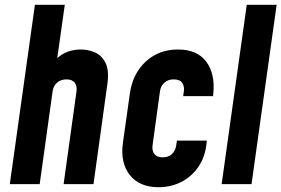

<svg xmlns="http://www.w3.org/2000/svg" viewBox="-20 -770 1177 803"><path d="M21 0 126 -750H251L219.5 -527Q259.5 -563 318 -563Q350.5 -563 378.8 -550Q407 -537 422 -505.2Q437 -473.5 429 -418L371 0H246L300 -388Q303 -410.5 292.2 -424.2Q281.5 -438 258 -438Q234 -438 218.5 -424.2Q203 -410.5 200 -388L146 0Z M845 -182 844 -172Q838.5 -114.5 810.2 -73Q782 -31.5 738.5 -9.2Q695 13 643 13Q563.5 13 523 -38Q482.5 -89 494 -172L523 -378Q534.5 -461.5 589.2 -512.2Q644 -563 724 -563Q805 -563 842.8 -511.8Q880.5 -460.5 872 -378L871 -368H746L749 -388Q752 -408.5 742.2 -423.2Q732.5 -438 706 -438Q683 -438 667.5 -424.2Q652 -410.5 649 -388L618 -162Q615 -139.5 625.8 -125.8Q636.5 -112 660.5 -112Q685.5 -112 699.8 -126.5Q714 -141 717 -162L720 -182Z M907 0 1012 -750H1137L1032 0Z"/></svg>

Font: Mohave
Style: Bold Italic
Weight: 700
Italic angle: -8°
Designer: Gumpita Rahayu
Foundry: Tokotype
Version: Version 2.003; ttfautohint (v1.8.3)